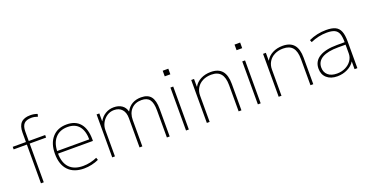

<svg xmlns="http://www.w3.org/2000/svg" viewBox="-35 -1473 4168 2185"><g transform="rotate(-20 2048.5 -380.0)"><path d="M189 0V-469H29V-500H189V-614Q189 -694 226 -732Q263 -770 339 -770Q361 -770 381.5 -766.5Q402 -763 424 -755L416 -724Q378 -738 341 -738Q279 -738 251 -708.5Q223 -679 223 -613V-500H422V-469H223V0Z M710 10Q587 10 520 -60Q453 -130 453 -260Q453 -386 516.5 -458Q580 -530 691 -530Q798 -530 854 -463Q910 -396 910 -268Q910 -263 910 -259.5Q910 -256 909 -251H471V-282H888L877 -269Q877 -383 830 -441Q783 -499 691 -499Q595 -499 541 -437Q487 -375 487 -262V-257Q487 -141 544 -81Q601 -21 709 -21Q754 -21 798 -31Q842 -41 879 -58L889 -29Q850 -11 803.5 -0.5Q757 10 710 10Z M1052 0V-520H1085V-426H1087Q1113 -474 1159 -502Q1205 -530 1261 -530Q1320 -530 1359 -503Q1398 -476 1410 -426H1412Q1439 -478 1485 -504Q1531 -530 1592 -530Q1674 -530 1711 -482.5Q1748 -435 1748 -333V0H1714V-328Q1714 -419 1684 -459Q1654 -499 1586 -499Q1509 -499 1463 -450Q1417 -401 1417 -318V0H1383V-355Q1383 -423 1349 -461Q1315 -499 1254 -499Q1207 -499 1168.5 -473.5Q1130 -448 1107.5 -407Q1085 -366 1085 -318V0Z M1929 -662V-730H1997V-662ZM1946 0V-520H1980V0Z M2198 0V-520H2232V-426H2234Q2261 -475 2314.5 -502.5Q2368 -530 2436 -530Q2528 -530 2572.5 -478Q2617 -426 2617 -320V0H2583V-317Q2583 -410 2546 -454.5Q2509 -499 2432 -499Q2373 -499 2327.5 -476Q2282 -453 2257 -412Q2232 -371 2232 -318V0Z M2799 -662V-730H2867V-662ZM2816 0V-520H2850V0Z M3068 0V-520H3102V-426H3104Q3131 -475 3184.5 -502.5Q3238 -530 3306 -530Q3398 -530 3442.5 -478Q3487 -426 3487 -320V0H3453V-317Q3453 -410 3416 -454.5Q3379 -499 3302 -499Q3243 -499 3197.5 -476Q3152 -453 3127 -412Q3102 -371 3102 -318V0Z M3777 10Q3697 10 3650 -32Q3603 -74 3603 -145Q3603 -234 3678 -280.5Q3753 -327 3894 -327H3986Q3986 -393 3972 -430Q3958 -467 3924.5 -483Q3891 -499 3831 -499Q3780 -499 3730.5 -488Q3681 -477 3634 -456L3623 -484Q3672 -507 3725 -518.5Q3778 -530 3834 -530Q3904 -530 3944.5 -510.5Q3985 -491 4003 -446Q4021 -401 4021 -325V0H3987V-93H3986Q3959 -47 3901.5 -18.5Q3844 10 3777 10ZM3784 -21Q3840 -21 3886 -43.5Q3932 -66 3959 -104.5Q3986 -143 3986 -190V-297H3896Q3768 -297 3702.5 -258.5Q3637 -220 3637 -147Q3637 -89 3675.5 -55Q3714 -21 3784 -21Z"/></g></svg>

Font: M PLUS 1 Thin ExtraLight
Style: Regular
Weight: 250
Version: Version 1.001